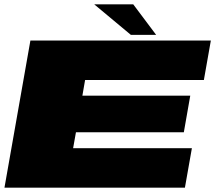

<svg xmlns="http://www.w3.org/2000/svg" viewBox="-20 -861 1002 881"><path d="M0.5 0 119.5 -675H947.5L915.5 -494H370.5L358 -422H853L823.5 -254H328.5L315.5 -181H860.5L828.5 0ZM580.5 -701 412.5 -841H591.5L696.5 -701Z"/></svg>

Font: Anybody UltraExpanded Black
Style: Italic
Weight: 900
Width: 9
Italic angle: -10°
Designer: Tyler Finck
Foundry: Etcetera Type Company
Version: Version 1.010; ttfautohint (v1.8.3) -l 8 -r 50 -G 200 -x 14 